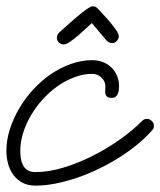

<svg xmlns="http://www.w3.org/2000/svg" viewBox="-75 -580 508 609"><path d="M279.8 -269.5Q269.5 -269.5 265.1 -272.9Q260.7 -276.4 259.5 -281.5Q258.3 -286.6 258.8 -293Q259.3 -299.3 259.3 -305.2Q259.3 -322.3 246.8 -334Q234.4 -345.7 217.8 -345.7Q189.5 -345.7 161.4 -335.2Q133.3 -324.7 107.9 -306.9Q82.5 -289.1 60.8 -265.1Q39.1 -241.2 23.2 -214.1Q7.3 -187 -1.7 -158.2Q-10.7 -129.4 -10.7 -101.6Q-10.7 -88.9 -8.8 -76.9Q-6.8 -64.9 -1.7 -55.4Q3.4 -45.9 12.9 -40Q22.5 -34.2 37.1 -34.2Q80.1 -34.2 127.7 -48.8Q175.3 -63.5 220.9 -86.7Q266.6 -109.9 306.9 -138.7Q347.2 -167.5 375 -195.8Q382.3 -203.1 390.6 -203.1Q398.9 -203.1 406 -196.8Q413.1 -190.4 413.1 -182.1Q413.1 -173.8 411.6 -171.9Q410.2 -169.9 407.2 -166.5Q387.7 -144 361.3 -122.3Q335 -100.6 304.2 -81.1Q273.4 -61.5 239.7 -45.2Q206.1 -28.8 171.4 -16.8Q136.7 -4.9 102.5 2Q68.4 8.8 37.1 8.8Q13.7 8.8 -3.7 -0.5Q-21 -9.8 -32.5 -25.1Q-43.9 -40.5 -49.3 -60.3Q-54.7 -80.1 -54.7 -101.6Q-54.7 -135.3 -43.9 -169.4Q-33.2 -203.6 -14.4 -235.6Q4.4 -267.6 30 -295.7Q55.7 -323.7 85.9 -344.5Q116.2 -365.2 149.9 -377.2Q183.6 -389.2 217.8 -389.2Q235.8 -389.2 251.5 -383.1Q267.1 -377 278.6 -365.7Q290 -354.5 296.4 -339.1Q302.7 -323.7 302.7 -305.2Q302.7 -299.8 301.8 -293.5Q300.8 -287.1 298.3 -281.7Q295.9 -276.4 291.5 -272.9Q287.1 -269.5 279.8 -269.5ZM218.8 -560.1Q229 -560.1 236.3 -551.8Q240.7 -546.4 251.7 -534.9Q262.7 -523.4 273.7 -510.3Q284.7 -497.1 293.2 -484.9Q301.8 -472.7 301.8 -465.3Q301.8 -457.5 295.9 -450.4Q290 -443.4 281.7 -443.4Q276.4 -443.4 271.5 -445.3Q266.6 -447.3 263.2 -451.2L216.3 -506.8Q210.4 -502 198.7 -490.7Q187 -479.5 173.6 -468Q160.2 -456.5 147.5 -447.8Q134.8 -439 127.4 -439Q119.1 -439 112.3 -444.8Q105.5 -450.7 105.5 -459Q105.5 -464.4 107.4 -469.2Q109.4 -474.1 113.3 -477.5Q117.2 -481 125.5 -488.3Q133.8 -495.6 144 -504.9Q154.3 -514.2 165.8 -523.9Q177.2 -533.7 187.5 -541.7Q197.8 -549.8 206.1 -554.9Q214.4 -560.1 218.8 -560.1Z"/></svg>

Font: Helvetia Verbundene
Style: Regular
Weight: 400
Designer: Peter Wiegel, original typeface by Carl Albert Fahrenwaldt 1901
Foundry: Peter Wiegel
Version: Version 2.000